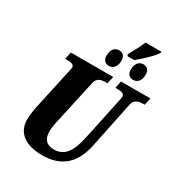

<svg xmlns="http://www.w3.org/2000/svg" viewBox="-237 -1185 1243 1345"><g transform="rotate(30 384.0 -513.0)"><path d="M475 -903 481 -890H535C582 -928 656 -997 670 -1028L672 -1036H542C526 -996 500 -948 475 -903ZM402 -766C429 -766 460 -786 460 -842C460 -879 440 -897 410 -897C373 -897 351 -866 351 -821C351 -784 371 -766 402 -766ZM598 -766C626 -766 656 -786 656 -842C656 -879 635 -897 605 -897C570 -897 547 -866 547 -821C547 -784 566 -766 598 -766ZM310 10C464 10 553 -72 585 -228L662 -600C671 -649 706 -656 743 -656H755L768 -714H530L518 -656H529C565 -656 591 -652 591 -626C591 -620 589 -606 586 -594L515 -259C492 -149 457 -66 360 -66C300 -66 270 -98 270 -162C270 -192 279 -232 283 -251L360 -602C369 -649 404 -656 442 -656H454L467 -714H124L112 -656H123C159 -656 185 -652 185 -626C185 -620 182 -611 177 -588L104 -252C99 -228 93 -181 93 -157C93 -51 169 10 310 10Z"/></g></svg>

Font: Noto Serif Condensed Black
Style: Italic
Weight: 900
Width: 3
Italic angle: -12°
Designer: Monotype Design Team
Foundry: Monotype Imaging Inc.
Version: Version 2.013